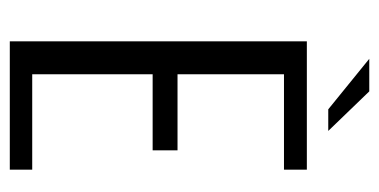

<svg xmlns="http://www.w3.org/2000/svg" viewBox="-206 -548 755 382"><g transform="rotate(90 171.0 -357.5)"><path d="M62.7 0V-591H318.1V-545.5H128.3V-333.7H279.6V-284.2H128.3V-44.6H318.1V0ZM198 -633.6 97.5 -715.2H162.3L241 -633.6Z"/></g></svg>

Font: Alumni Sans SC Thin
Style: Regular
Weight: 100
Designer: Robert E. Leuschke
Foundry: Robert E. Leuschke
Version: Version 1.018